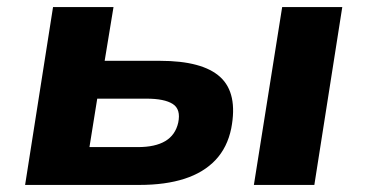

<svg xmlns="http://www.w3.org/2000/svg" viewBox="-20 -523 1039 543"><path d="M51 0 130 -503H301L276 -351H432Q553 -351 603 -305Q653 -259 634 -160Q623 -106 589.5 -70.5Q556 -35 502 -17.5Q448 0 374 0ZM233 -107H370Q419 -107 447.5 -124Q476 -141 484 -176Q492 -214 468.5 -229Q445 -244 394 -244H255ZM698 0 778 -503H948L869 0Z"/></svg>

Font: Nunito Sans 7pt SemiExpanded ExtraBold
Style: Italic
Weight: 800
Width: 6
Italic angle: -9°
Designer: Vernon Adams
Foundry: Vernon Adams
Version: Version 3.101;gftools[0.9.27]